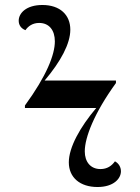

<svg xmlns="http://www.w3.org/2000/svg" viewBox="-20 -740 560 770"><path d="M371 10C436 10 465 -24 465 -53C465 -70 456 -85 441 -93C428 -75 410 -62 383 -62C343 -62 320 -91 320 -133C320 -189 358 -287 445 -407V-417H159C224 -494 262 -565 262 -621C262 -680 221 -720 150 -720C85 -720 55 -687 55 -657C55 -640 64 -626 82 -619C93 -635 111 -648 137 -648C177 -648 200 -619 200 -574C200 -521 167 -436 80 -317V-307H366C301 -230 256 -149 256 -89C256 -28 301 10 371 10Z"/></svg>

Font: Noto Serif Display SemiBold
Style: Regular
Weight: 600
Designer: Monotype Design Team
Foundry: Monotype Imaging Inc.
Version: Version 2.009